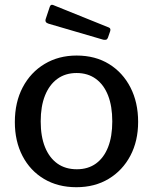

<svg xmlns="http://www.w3.org/2000/svg" viewBox="-20 -772 639 802"><path d="M299 10Q222 10 164 -24.5Q106 -59 74 -120.5Q42 -182 42 -262Q42 -345 75 -407.5Q108 -470 166.5 -505Q225 -540 300 -540Q378 -540 435.5 -504.5Q493 -469 525 -406.5Q557 -344 557 -263Q557 -183 524.5 -121.5Q492 -60 434 -25Q376 10 299 10ZM301 -65Q348 -65 381 -89Q414 -113 431.5 -157.5Q449 -202 449 -265Q449 -328 431.5 -373Q414 -418 380.5 -442.5Q347 -467 300 -467Q253 -467 219.5 -442.5Q186 -418 168 -373Q150 -328 150 -265Q150 -202 168 -157.5Q186 -113 219.5 -89Q253 -65 301 -65ZM188 -744Q192 -755 202 -751L435 -657Q444 -653 440 -641L431 -615Q428 -608 424.5 -606.5Q421 -605 412 -606L183 -673Q166 -678 171 -693Z"/></svg>

Font: Libre Franklin Medium
Style: Regular
Weight: 500
Designer: Pablo Impallari, Rodrigo Fuenzalida, Nhung Nguyen
Foundry: Impallari Type
Version: Version 3.000